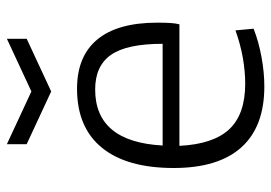

<svg xmlns="http://www.w3.org/2000/svg" viewBox="-138 -660 807 572"><g transform="rotate(-90 266.0 -374.5)"><path d="M285 -495Q129 -495 118 -294H421Q421 -401 388 -448Q355 -495 285 -495ZM294 9Q174 9 112.5 -59.5Q51 -128 51 -261Q51 -401 111.5 -475Q172 -549 287 -549Q384 -549 434 -488.5Q484 -428 484 -310Q484 -287 483 -271Q482 -255 479 -244H117Q122 -143 166.5 -95.5Q211 -48 302 -48Q339 -48 379 -55Q419 -62 461 -77L466 -23Q428 -8 382 0.5Q336 9 294 9ZM122 -758 279 -685 436 -758V-699L279 -626L122 -699Z"/></g></svg>

Font: EncodeSans
Style: Light
Weight: 300
Designer: Pablo Impallari, Andres Torresi
Foundry: Pablo Impallari, Andres Torresi
Version: Version 1.000; ttfautohint (v1.4.1)